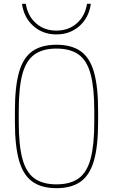

<svg xmlns="http://www.w3.org/2000/svg" viewBox="-20 -974 590 1004"><path d="M275 10Q197 10 149 -24.5Q101 -59 79.5 -135Q58 -211 58 -335V-395Q58 -521 79.5 -596.5Q101 -672 149 -706Q197 -740 275 -740Q354 -740 402 -706Q450 -672 471.5 -596.5Q493 -521 493 -395V-335Q493 -211 471.5 -135Q450 -59 402 -24.5Q354 10 275 10ZM275 -10Q348 -10 391.5 -41.5Q435 -73 454 -144.5Q473 -216 473 -335V-395Q473 -515 454 -586Q435 -657 391.5 -688.5Q348 -720 275 -720Q203 -720 159.5 -688.5Q116 -657 97 -586Q78 -515 78 -395V-335Q78 -216 97 -144.5Q116 -73 159.5 -41.5Q203 -10 275 -10ZM275 -794Q204 -794 154.5 -838Q105 -882 95 -954H115Q125 -890 168.5 -852Q212 -814 275 -814Q338 -814 381.5 -852Q425 -890 435 -954H455Q445 -882 395.5 -838Q346 -794 275 -794Z"/></svg>

Font: M PLUS Code Latin SemiExpanded Thin
Style: Regular
Weight: 250
Width: 6
Designer: Coji Morishita
Foundry: UNDERFOREST DESIGN
Version: Version 1.002; ttfautohint (v1.8.3)